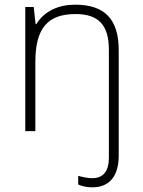

<svg xmlns="http://www.w3.org/2000/svg" viewBox="-20 -560 609 820"><path d="M375 240C448 240 487 191 487 105V-346C487 -477 428 -540 301 -540C232 -540 170 -514 135 -457H132L124 -530H88V0H131V-295C131 -439 183 -500 303 -500C400 -500 445 -454 445 -347V114C445 171 421 201 374 201C356 201 336 197 314 191V228C331 236 352 240 375 240Z"/></svg>

Font: Kathrein 35 Thin
Style: Regular
Weight: 250
Designer: Lazydogs Typefoundry, based on Open Sans by Ascender Corporation
Foundry: Lazydogs Typefoundry
Version: Version 1.003;PS 001.003;hotconv 1.0.88;makeotf.lib2.5.64775